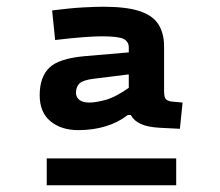

<svg xmlns="http://www.w3.org/2000/svg" viewBox="-20 -712 654 571"><path d="M119 -241H504V-161H119ZM245 -407Q266 -407 296 -415.5Q326 -424 369 -455V-370H360Q332 -348 294.5 -336.5Q257 -325 213 -325Q162 -325 130 -351.5Q98 -378 98 -429Q98 -482 126 -510Q154 -538 232 -545L373 -557V-492L260 -478Q227 -474 216.5 -464Q206 -454 206 -436Q206 -423 216 -415Q226 -407 245 -407ZM468 -442Q468 -424 472.5 -418Q477 -412 490 -410L523 -407L515 -329L455 -332Q419 -334 398.5 -343.5Q378 -353 369 -370L363 -399V-571Q363 -588 348 -596Q333 -604 282 -604Q263 -604 228.5 -601.5Q194 -599 144 -593L135 -681Q190 -688 228 -690Q266 -692 287 -692Q354 -692 393.5 -679.5Q433 -667 450.5 -640.5Q468 -614 468 -573Z"/></svg>

Font: Intel One Mono Light
Style: Regular
Weight: 300
Monospace: yes
Designer: Fred Shallcrass
Foundry: Frere-Jones Type LLC
Version: Version 1.004